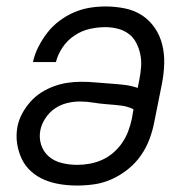

<svg xmlns="http://www.w3.org/2000/svg" viewBox="-20 -562 590 594"><path d="M219 12Q192 12 166.5 8Q141 4 118 -5.5Q95 -15 76.5 -31.5Q58 -48 47.5 -70Q37 -92 33 -117.5Q29 -143 34 -170Q38 -191 48.5 -210.5Q59 -230 74 -247Q89 -264 108 -276Q127 -288 148 -295.5Q169 -303 190 -306Q211 -309 231 -309Q254 -309 275.5 -307Q297 -305 319.5 -303.5Q342 -302 364 -299.5Q386 -297 406 -290L411 -315Q415 -335 416.5 -355Q418 -375 414 -394Q410 -413 401.5 -429.5Q393 -446 378.5 -457Q364 -468 345 -473Q326 -478 306 -478Q282 -478 257.5 -472.5Q233 -467 211 -452.5Q189 -438 174 -416Q159 -394 153 -370H82Q87 -394 99 -417.5Q111 -441 127 -461.5Q143 -482 164.5 -498Q186 -514 209.5 -524Q233 -534 257.5 -538Q282 -542 306 -542Q337 -542 366.5 -536Q396 -530 419.5 -514.5Q443 -499 459 -475.5Q475 -452 482 -423.5Q489 -395 488 -364.5Q487 -334 481 -303L457 -183Q452 -157 442 -130.5Q432 -104 415.5 -80.5Q399 -57 376 -38.5Q353 -20 326.5 -8Q300 4 273 8Q246 12 219 12ZM219 -52Q238 -52 257.5 -55.5Q277 -59 296 -67.5Q315 -76 331 -90Q347 -104 358.5 -121Q370 -138 377 -157Q384 -176 388 -195L393 -224Q375 -233 353.5 -235.5Q332 -238 311 -239.5Q290 -241 269 -244.5Q248 -248 227 -248Q207 -248 187 -243Q167 -238 150 -226.5Q133 -215 121 -197Q109 -179 105 -160Q100 -136 107.5 -113.5Q115 -91 132 -77Q149 -63 172 -57.5Q195 -52 219 -52Z"/></svg>

Font: Lode
Style: Italic
Weight: 400
Italic angle: -11°
Monospace: yes
Designer: Belleve Invis
Foundry: Belleve Invis
Version: Version 29.2.0; ttfautohint (v1.8.3)